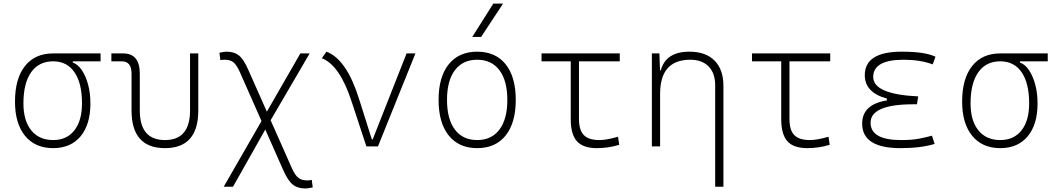

<svg xmlns="http://www.w3.org/2000/svg" viewBox="-20 -815 5899 1069"><path d="M275.9 9.8Q175.8 9.8 119.6 -58.6Q63.5 -127 63.5 -249Q63.5 -377.4 119.1 -447.5Q174.8 -517.6 275.9 -517.6H540V-473.6H385.3V-466.8Q413.6 -457 435.5 -424.6Q457.5 -392.1 470.5 -344.2Q483.4 -296.4 483.4 -239.3Q483.4 -121.6 428.5 -55.9Q373.5 9.8 275.9 9.8ZM275.9 -35.2Q351.6 -35.2 394 -89.1Q436.5 -143.1 436.5 -239.3Q436.5 -351.6 394.8 -412.6Q353 -473.6 275.9 -473.6Q196.3 -473.6 153.3 -412.6Q110.4 -351.6 110.4 -239.3Q110.4 -143.1 154.1 -89.1Q197.8 -35.2 275.9 -35.2Z M898.4 9.8Q712.4 9.8 712.4 -200.2V-405.3Q712.4 -473.6 657.7 -473.6H600.1V-517.6H665.5Q758.3 -517.6 758.3 -405.3V-200.2Q758.3 -35.2 898.4 -35.2Q1038.1 -35.2 1038.1 -200.2V-517.6H1084V-200.2Q1084 9.8 898.4 9.8Z M1681.2 234.4Q1636.7 234.4 1609.9 212.6Q1583 190.9 1556.6 131.3L1457 -93.8L1277.3 224.6H1225.6L1436 -141.1L1315.9 -412.6Q1297.9 -453.1 1280 -467.8Q1262.2 -482.4 1231.9 -482.4Q1214.4 -482.4 1207 -480L1201.7 -521.5Q1229.5 -527.3 1241.7 -527.3Q1284.2 -527.3 1310.3 -506.3Q1336.4 -485.4 1361.8 -427.7L1465.8 -193.4L1652.3 -517.6H1704.1L1486.8 -145.5L1605 121.1Q1622.6 160.6 1641.1 175Q1659.7 189.5 1690.9 189.5Q1704.1 189.5 1715.8 186.5L1721.2 228.5Q1693.4 234.4 1681.2 234.4Z M2020 0 1937 -251.5Q1871.6 -452.1 1772 -490.7L1797.4 -527.3Q1909.2 -485.8 1978.5 -266.1L2050.3 -39.1H2055.2L2243.7 -517.6H2293L2084.5 0Z M2636.7 9.8Q2535.2 9.8 2478.5 -60.5Q2421.9 -130.9 2421.9 -258.8Q2421.9 -387.2 2478.5 -457.3Q2535.2 -527.3 2636.7 -527.3Q2738.8 -527.3 2795.2 -457.3Q2851.6 -387.2 2851.6 -258.8Q2851.6 -130.9 2795.2 -60.5Q2738.8 9.8 2636.7 9.8ZM2636.7 -35.2Q2716.8 -35.2 2760.7 -93.5Q2804.7 -151.9 2804.7 -258.8Q2804.7 -365.7 2760.7 -424.1Q2716.8 -482.4 2636.7 -482.4Q2556.6 -482.4 2512.7 -424.1Q2468.8 -365.7 2468.8 -258.8Q2468.8 -151.9 2512.7 -93.5Q2556.6 -35.2 2636.7 -35.2ZM2609.4 -609.4 2726.6 -794.9H2780.8L2658.7 -609.4Z M3302.7 9.8Q3226.6 9.8 3192.1 -28.6Q3157.7 -66.9 3157.7 -152.3V-473.6H2995.1V-517.6H3430.7V-473.6H3203.6V-152.3Q3203.6 -90.8 3230.5 -63Q3257.3 -35.2 3317.4 -35.2Q3357.9 -35.2 3420.9 -53.7L3427.7 -8.8Q3367.2 9.8 3302.7 9.8Z M3961.9 224.6V-338.9Q3961.9 -407.7 3925.3 -445.1Q3888.7 -482.4 3823.2 -482.4Q3655.3 -482.4 3655.3 -293V0H3609.4V-517.6H3651.4L3654.8 -423.8H3659.2Q3687.5 -527.3 3818.8 -527.3Q3909.2 -527.3 3958.5 -477.5Q4007.8 -427.7 4007.8 -336.9V224.6Z M4474.6 9.8Q4398.4 9.8 4364 -28.6Q4329.6 -66.9 4329.6 -152.3V-473.6H4167V-517.6H4602.5V-473.6H4375.5V-152.3Q4375.5 -90.8 4402.3 -63Q4429.2 -35.2 4489.3 -35.2Q4529.8 -35.2 4592.8 -53.7L4599.6 -8.8Q4539.1 9.8 4474.6 9.8Z M4993.2 9.8Q4780.3 9.8 4780.3 -127Q4780.3 -233.9 4918 -255.9V-266.1Q4794.9 -299.8 4794.9 -396.5Q4794.9 -527.3 5001 -527.3Q5131.3 -527.3 5188.5 -499L5172.9 -456.5Q5104 -482.4 5011.7 -482.4Q4841.8 -482.4 4841.8 -386.7Q4841.8 -290 5092.3 -278.3L5085.4 -234.4H5067.4Q4827.1 -234.4 4827.1 -131.8Q4827.1 -35.2 4997.1 -35.2Q5057.6 -35.2 5097.7 -43Q5137.7 -50.8 5168.9 -59.6L5183.6 -13.7Q5107.4 9.8 4993.2 9.8Z M5549.3 9.8Q5449.2 9.8 5393.1 -58.6Q5336.9 -127 5336.9 -249Q5336.9 -377.4 5392.6 -447.5Q5448.2 -517.6 5549.3 -517.6H5813.5V-473.6H5658.7V-466.8Q5687 -457 5709 -424.6Q5731 -392.1 5743.9 -344.2Q5756.8 -296.4 5756.8 -239.3Q5756.8 -121.6 5701.9 -55.9Q5647 9.8 5549.3 9.8ZM5549.3 -35.2Q5625 -35.2 5667.5 -89.1Q5710 -143.1 5710 -239.3Q5710 -351.6 5668.2 -412.6Q5626.5 -473.6 5549.3 -473.6Q5469.7 -473.6 5426.8 -412.6Q5383.8 -351.6 5383.8 -239.3Q5383.8 -143.1 5427.5 -89.1Q5471.2 -35.2 5549.3 -35.2Z"/></svg>

Font: Cascadia Mono NF ExtraLight
Style: Regular
Weight: 200
Monospace: yes
Designer: Aaron Bell
Foundry: Saja Typeworks
Version: Version 2404.023; ttfautohint (v1.8.4)